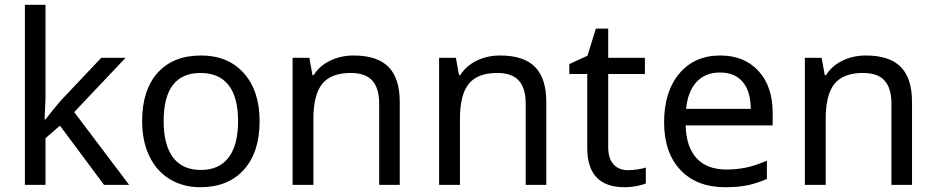

<svg xmlns="http://www.w3.org/2000/svg" viewBox="-20 -780 3949 810"><path d="M171.9 -275.9 201.7 -314 235.8 -355 407.2 -536.1H509.8L293 -307.1L524.9 0H418.9L232.9 -250L171.9 -196.8V0H85V-759.8H171.9V-362.8L168 -275.9Z M1075.2 -269Q1075.2 -137.7 1008.8 -64Q942.4 9.8 825.2 9.8Q752.4 9.8 696.3 -24.2Q640.1 -58.1 609.9 -121.6Q579.6 -185.1 579.6 -269Q579.6 -399.9 645 -472.9Q710.4 -545.9 828.6 -545.9Q941.9 -545.9 1008.5 -471.4Q1075.2 -397 1075.2 -269ZM670.4 -269Q670.4 -168 710.2 -115.5Q750 -63 827.6 -63Q904.3 -63 944.3 -115.5Q984.4 -168 984.4 -269Q984.4 -370.1 944.1 -421.1Q903.8 -472.2 826.2 -472.2Q670.4 -472.2 670.4 -269Z M1579.6 0V-342.8Q1579.6 -408.2 1550.5 -440.2Q1521.5 -472.2 1459.5 -472.2Q1377 -472.2 1339.6 -426.5Q1302.2 -380.9 1302.2 -277.8V0H1214.4V-536.1H1285.2L1298.3 -462.9H1303.2Q1328.1 -502.4 1373 -524.2Q1418 -545.9 1472.2 -545.9Q1570.8 -545.9 1618.7 -498Q1666.5 -450.2 1666.5 -349.1V0Z M2197.8 0V-342.8Q2197.8 -408.2 2168.7 -440.2Q2139.6 -472.2 2077.6 -472.2Q1995.1 -472.2 1957.8 -426.5Q1920.4 -380.9 1920.4 -277.8V0H1832.5V-536.1H1903.3L1916.5 -462.9H1921.4Q1946.3 -502.4 1991.2 -524.2Q2036.1 -545.9 2090.3 -545.9Q2189 -545.9 2236.8 -498Q2284.7 -450.2 2284.7 -349.1V0Z M2629.9 -62Q2647 -62 2669.9 -65.4Q2692.9 -68.8 2704.6 -73.2V-5.9Q2692.4 -0.5 2666.7 4.6Q2641.1 9.8 2614.7 9.8Q2457.5 9.8 2457.5 -155.8V-467.8H2381.8V-509.8L2458.5 -544.9L2493.7 -659.2H2545.9V-536.1H2700.7V-467.8H2545.9V-158.2Q2545.9 -111.8 2568.1 -86.9Q2590.3 -62 2629.9 -62Z M3039.6 9.8Q2918.9 9.8 2850.3 -63.2Q2781.7 -136.2 2781.7 -264.2Q2781.7 -393.1 2845.7 -469.5Q2909.7 -545.9 3018.6 -545.9Q3119.6 -545.9 3179.7 -480.7Q3239.7 -415.5 3239.7 -304.2V-251H2872.6Q2875 -159.7 2918.9 -112.3Q2962.9 -64.9 3043.5 -64.9Q3086.4 -64.9 3125 -72.5Q3163.6 -80.1 3215.3 -102.1V-24.9Q3170.9 -5.9 3131.8 2Q3092.8 9.8 3039.6 9.8ZM3017.6 -474.1Q2954.6 -474.1 2918 -433.6Q2881.3 -393.1 2874.5 -320.8H3147.5Q3146.5 -396 3112.8 -435.1Q3079.1 -474.1 3017.6 -474.1Z M3740.7 0V-342.8Q3740.7 -408.2 3711.7 -440.2Q3682.6 -472.2 3620.6 -472.2Q3538.1 -472.2 3500.7 -426.5Q3463.4 -380.9 3463.4 -277.8V0H3375.5V-536.1H3446.3L3459.5 -462.9H3464.4Q3489.3 -502.4 3534.2 -524.2Q3579.1 -545.9 3633.3 -545.9Q3731.9 -545.9 3779.8 -498Q3827.6 -450.2 3827.6 -349.1V0Z"/></svg>

Font: Noto Sans Southeast Asian
Style: Regular
Weight: 400
Designer: Monotype Design Team
Foundry: Monotype Imaging Inc.
Version: Version 1.06 uh; ttfautohint (v1.4.1)